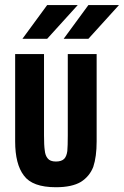

<svg xmlns="http://www.w3.org/2000/svg" viewBox="-20 -746 499 773"><path d="M41 -176.8V-528.3H157.2V-201.2Q157.2 -160.2 160.2 -140.6Q162.1 -120.1 171.9 -108.4Q181.6 -95.7 205.1 -95.7Q227.5 -95.7 238.3 -106.4Q248 -116.2 251 -137.7Q252 -147.5 252.4 -163.6Q252.9 -179.7 252.9 -201.2V-528.3H369.1V-176.8Q369.1 -115.2 355.5 -74.2Q340.8 -36.1 305.7 -13.7Q269.5 7.8 205.1 7.8Q110.4 7.8 76.2 -39.1Q41 -85 41 -176.8ZM169.9 -725.6H293L169.9 -589.8H70.3ZM335.9 -725.6H459L335.9 -589.8H236.3Z"/></svg>

Font: Dinish Condensed
Style: Bold
Weight: 700
Width: 3
Designer: Bert Driehuis
Foundry: Playbeing
Version: Version 3.006; git-39231f3c-release